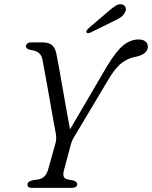

<svg xmlns="http://www.w3.org/2000/svg" viewBox="-20 -904 732 924"><path d="M351.5 -17.5Q351.5 0 323.5 0H132.5Q112 0 112 -16Q112 -30.5 135.5 -36L164 -40.5Q199 -46 211.5 -87.5L246 -211Q250.5 -225.5 250.5 -239Q250.5 -252.5 247.5 -267Q244 -285.5 237.5 -321.5Q231 -357.5 223.2 -401.5Q215.5 -445.5 207.8 -489Q200 -532.5 193.5 -567.5Q187 -602.5 184 -619Q176 -657.5 130.5 -663Q106 -666.5 105 -681.5Q105 -689.5 112 -694.8Q119 -700 130 -700H183.5Q214 -700 229.8 -687.2Q245.5 -674.5 251.5 -644.5Q256 -623.5 264 -578.8Q272 -534 281.5 -479Q291 -424 300.5 -371.2Q310 -318.5 317 -281.5L494.5 -584.5Q539.5 -659 574.2 -686.5Q609 -714 645.5 -714Q669.5 -714 680.5 -704Q691.5 -694 691.5 -680.5Q691.5 -641 627 -629.5Q600.5 -624.5 571.5 -605.2Q542.5 -586 510.5 -536L344.5 -258Q327 -230.5 321.5 -211L287.5 -83.5Q277.5 -46.5 304 -41L332.5 -35.5Q351.5 -30 351.5 -17.5ZM497.5 -846Q519.5 -865.5 536.5 -876.2Q553.5 -887 569.5 -882Q582 -878 585 -866.2Q588 -854.5 580.5 -842.5Q573.5 -829 559.2 -819.8Q545 -810.5 524.5 -801L413.5 -746.5Q400.5 -741 396 -748.5Q393.5 -752.5 396.8 -757.2Q400 -762 404.5 -766.5Z"/></svg>

Font: Fraunces 9pt S050 Light
Style: Italic
Weight: 300
Italic angle: -16°
Version: Version 1.000; ttfautohint (v1.8.3)